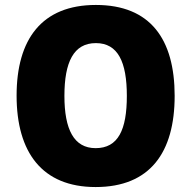

<svg xmlns="http://www.w3.org/2000/svg" viewBox="-20 -745 772 775"><path d="M685 -358C685 -587 587 -725 367 -725C149 -725 47 -587 47 -359C47 -130 150 10 366 10C586 10 685 -130 685 -358ZM240 -358C240 -494 277 -571 367 -571C456 -571 492 -495 492 -358C492 -221 457 -147 366 -147C278 -147 240 -223 240 -358Z"/></svg>

Font: Noto Sans Devanagari SemiCondensed Black
Style: Regular
Weight: 900
Width: 4
Designer: Jelle Bosma - Monotype Design Team
Foundry: Monotype Imaging Inc.
Version: Version 2.004